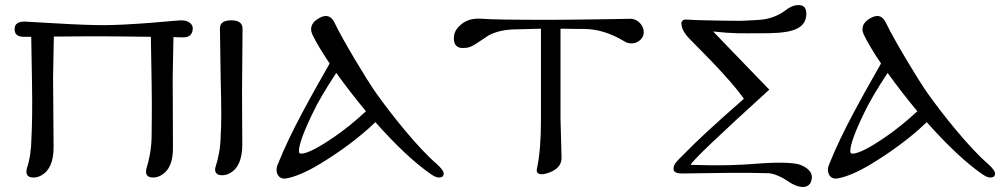

<svg xmlns="http://www.w3.org/2000/svg" viewBox="-20 -683 3965 756"><path d="M739 -570C740 -589 721 -603 694 -603C692 -603 651 -600 572 -593C493 -587 432 -584 389 -584C346 -584 284 -586 201 -591C118 -596 77 -598 77 -598C53 -598 40 -590 38 -574C35 -550 47 -538 74 -538H103L106 -360C108 -250 106 -185 104 -143C103 -92 97 -53 86 -21C85 -16 84 -11 84 -7C84 8 93 16 112 16C123 16 133 13 142 8C175 -10 191 -47 191 -104L189 -380L192 -539C286 -540 351 -540 387 -540C430 -540 493 -539 574 -538L577 -360C579 -250 577 -185 577 -145C576 -94 567 -53 557 -21C556 -16 555 -11 555 -7C555 8 564 16 583 16C594 16 604 13 613 8C646 -10 662 -47 661 -104L660 -380L663 -537C682 -536 694 -536 699 -536C724 -535 738 -546 739 -570Z M935 -568C936 -591 921 -603 891 -603C860 -603 845 -592 846 -569L849 -369C852 -259 852 -191 849 -150C848 -99 840 -62 830 -30C828 -25 827 -20 827 -16C827 -1 836 7 855 7C866 7 876 4 885 -1C918 -19 934 -57 934 -114C933 -245 933 -314 933 -321C933 -366 934 -449 935 -568Z M1708 16C1721 16 1727 11 1727 0C1727 -8 1718 -21 1699 -38C1625 -101 1518 -236 1462 -315C1426 -365 1329 -527 1299 -590C1290 -610 1278 -620 1264 -620C1257 -620 1248 -618 1239 -613C1216 -601 1205 -586 1205 -568C1205 -561 1207 -554 1210 -547C1226 -514 1249 -476 1278 -433C1241 -368 1204 -303 1168 -235C1134 -171 1101 -104 1073 -34C1062 -9 1073 23 1104 20C1139 15 1188 -6 1239 -37C1313 -82 1392 -138 1458 -202C1539 -111 1612 -42 1677 3C1690 12 1700 16 1708 16ZM1421 -245C1379 -206 1338 -173 1299 -146C1234 -101 1189 -78 1165 -78C1160 -78 1157 -81 1157 -88C1157 -113 1175 -163 1211 -237C1229 -276 1260 -329 1304 -396C1342 -343 1381 -293 1421 -245Z M2509 -535C2528 -568 2497 -609 2463 -609C2456 -609 2415 -608 2341 -607C2268 -606 2203 -605 2147 -605C2004 -605 1915 -606 1880 -609C1845 -612 1816 -605 1795 -586C1776 -571 1767 -553 1767 -532C1767 -507 1779 -493 1804 -494C1835 -495 1838 -500 1903 -543C1928 -557 1960 -565 1997 -567L2110 -570V-211C2110 -132 2105 -68 2094 -18C2091 -4 2098 3 2113 3C2124 3 2138 -1 2153 -8C2179 -20 2192 -39 2191 -64L2187 -216V-570C2240 -569 2270 -569 2279 -569C2331 -569 2384 -553 2437 -521C2461 -505 2493 -511 2509 -535Z M3172 36C3185 5 3171 -17 3134 -33C3112 -42 3061 -45 2982 -40C2878 -32 2824 -30 2699 -34C2709 -53 2812 -151 3009 -330L2788 -559C2870 -550 2898 -552 2976 -552C3071 -552 3155 -557 3155 -629C3155 -652 3145 -663 3124 -663C3107 -663 3090 -656 3071 -641C3048 -624 3020 -612 2989 -607C2978 -605 2948 -603 2899 -601C2925 -601 2758 -601 2681 -606C2668 -607 2662 -597 2663 -590C2664 -567 2678 -546 2706 -519C2808 -417 2876 -342 2909 -294C2798 -197 2719 -124 2672 -75C2647 -50 2632 -38 2632 -18C2632 -5 2645 1 2671 0C2793 -2 2914 -4 3005 -1C3027 0 3056 12 3091 36C3116 52 3156 65 3172 36Z M3879 16C3892 16 3898 11 3898 0C3898 -8 3889 -21 3870 -38C3796 -101 3689 -236 3633 -315C3597 -365 3500 -527 3470 -590C3461 -610 3449 -620 3435 -620C3428 -620 3419 -618 3410 -613C3387 -601 3376 -586 3376 -568C3376 -561 3378 -554 3381 -547C3397 -514 3420 -476 3449 -433C3412 -368 3375 -303 3339 -235C3305 -171 3272 -104 3244 -34C3233 -9 3244 23 3275 20C3310 15 3359 -6 3410 -37C3484 -82 3563 -138 3629 -202C3710 -111 3783 -42 3848 3C3861 12 3871 16 3879 16ZM3592 -245C3550 -206 3509 -173 3470 -146C3405 -101 3360 -78 3336 -78C3331 -78 3328 -81 3328 -88C3328 -113 3346 -163 3382 -237C3400 -276 3431 -329 3475 -396C3513 -343 3552 -293 3592 -245Z"/></svg>

Font: GFS Ignacio
Style: Regular
Weight: 400
Designer: George D. Matthiopoulos
Foundry: George D. Matthiopoulos
Version: Version 1.000